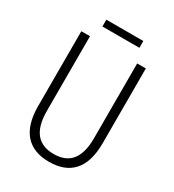

<svg xmlns="http://www.w3.org/2000/svg" viewBox="-202 -953 972 1075"><g transform="rotate(30 284.5 -415.0)"><path d="M404 -840H165V-796H404ZM493 -230V-714H437V-230C437 -96 381 -41 285 -41C187 -41 132 -99 132 -231V-714H76V-230C76 -69 150 10 284 10C414 10 493 -63 493 -230Z"/></g></svg>

Font: Noto Sans Gujarati Condensed Light
Style: Regular
Weight: 300
Width: 3
Designer: Jelle Bosma - Monotype Design Team, Universal Thirst
Foundry: Monotype Imaging Inc.
Version: Version 2.106